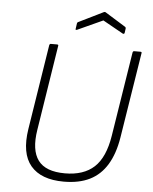

<svg xmlns="http://www.w3.org/2000/svg" viewBox="-57 -882 749 941"><g transform="rotate(5 317.0 -411.0)"><path d="M292 12Q180 12 129 -48.5Q78 -109 97 -230L163 -648Q165 -655 170 -655H201Q209 -655 207 -648L141 -229Q125 -129 162 -79Q199 -29 294 -29Q386 -29 438 -77Q490 -125 507 -232L573 -648Q575 -655 580 -655H611Q619 -655 617 -648L550 -227Q537 -147 504.5 -93.5Q472 -40 419.5 -14Q367 12 292 12ZM292 -735Q289 -734 286.5 -734.5Q284 -735 285 -738L289 -766Q290 -772 296 -774L416 -833Q420 -835 424 -833L524 -771Q530 -768 529 -761L526 -740Q524 -733 517 -736L417 -792Z"/></g></svg>

Font: Sofia Sans ExtraLight
Style: Italic
Weight: 250
Italic angle: -9°
Version: Version 4.100-B